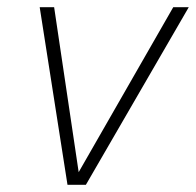

<svg xmlns="http://www.w3.org/2000/svg" viewBox="-20 -512 543 532"><path d="M460 -492H503L218 0H167L90 -492H130L198 -35Z"/></svg>

Font: Livvic ExtraLight
Style: Italic
Weight: 275
Italic angle: -10°
Designer: Jacques Le Bailly, Baron von Fonthausen
Version: Version 1.001; ttfautohint (v1.8.2)